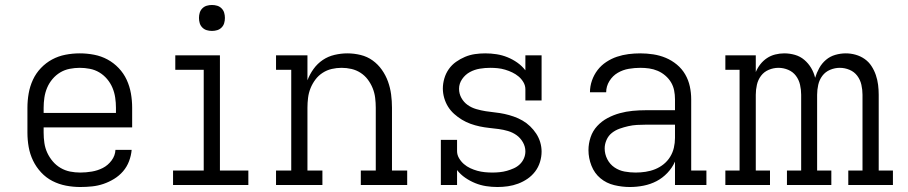

<svg xmlns="http://www.w3.org/2000/svg" viewBox="-20 -742 3640 770"><path d="M302 8Q273 8 244.5 2.5Q216 -3 190.5 -16Q165 -29 145 -50.5Q125 -72 112.5 -98Q100 -124 95 -152.5Q90 -181 90 -210V-310Q90 -339 95 -367.5Q100 -396 112 -422Q124 -448 144 -469Q164 -490 189 -503.5Q214 -517 242.5 -522.5Q271 -528 300 -528Q329 -528 357.5 -522.5Q386 -517 411 -503.5Q436 -490 456 -469Q476 -448 488 -422Q500 -396 505 -367.5Q510 -339 510 -310V-231H155V-210Q155 -189 158 -168.5Q161 -148 169.5 -129.5Q178 -111 191.5 -95Q205 -79 223 -68.5Q241 -58 261 -54Q281 -50 302 -50Q325 -50 348.5 -54Q372 -58 392.5 -68.5Q413 -79 427.5 -98.5Q442 -118 443 -141H508Q506 -118 497.5 -95.5Q489 -73 473.5 -55Q458 -37 437.5 -24.5Q417 -12 395 -4.5Q373 3 349.5 5.5Q326 8 302 8ZM155 -289H445V-310Q445 -330 442 -350.5Q439 -371 431 -390Q423 -409 409.5 -425Q396 -441 378.5 -451.5Q361 -462 340.5 -466Q320 -470 300 -470Q280 -470 259.5 -466Q239 -462 221.5 -451.5Q204 -441 190.5 -425Q177 -409 169 -390Q161 -371 158 -350.5Q155 -330 155 -310Z M674 0V-58H797V-462H683V-520H862V-58H976V0ZM830 -618Q819 -618 809 -621Q799 -624 791.5 -631.5Q784 -639 781 -649Q778 -659 778 -670Q778 -681 781 -691Q784 -701 791.5 -708.5Q799 -716 809 -719Q819 -722 830 -722Q841 -722 851 -719Q861 -716 868.5 -708.5Q876 -701 879 -691Q882 -681 882 -670Q882 -659 879 -649Q876 -639 868.5 -631.5Q861 -624 851 -621Q841 -618 830 -618Z M1087 0V-58H1148V-462H1087V-520H1213V-420Q1222 -444 1237.5 -465.5Q1253 -487 1274.5 -501.5Q1296 -516 1322 -522Q1348 -528 1373 -528Q1400 -528 1426.5 -521.5Q1453 -515 1474.5 -499.5Q1496 -484 1511.5 -462Q1527 -440 1536 -415Q1545 -390 1548.5 -363.5Q1552 -337 1552 -310V-58H1613V0H1427V-58H1487V-310Q1487 -330 1484.5 -350Q1482 -370 1474.5 -388.5Q1467 -407 1455 -423Q1443 -439 1426 -450Q1409 -461 1389.5 -465.5Q1370 -470 1350 -470Q1330 -470 1310.5 -465.5Q1291 -461 1274 -450Q1257 -439 1245 -423Q1233 -407 1225.5 -388.5Q1218 -370 1215.5 -350Q1213 -330 1213 -310V-58H1273V0Z M1975 8Q1952 8 1929.5 4.5Q1907 1 1886 -7.5Q1865 -16 1846 -29Q1827 -42 1813 -60V0H1748V-181H1813V-136Q1813 -121 1821 -107.5Q1829 -94 1840.5 -84Q1852 -74 1866 -67.5Q1880 -61 1894.5 -57Q1909 -53 1924.5 -51.5Q1940 -50 1955 -50Q1969 -50 1984 -51.5Q1999 -53 2013 -57Q2027 -61 2040.5 -67Q2054 -73 2064.5 -83Q2075 -93 2081 -106.5Q2087 -120 2087 -135Q2087 -154 2077 -171.5Q2067 -189 2051.5 -200Q2036 -211 2017.5 -216.5Q1999 -222 1980 -224.5Q1961 -227 1942 -229Q1923 -231 1904 -235Q1885 -239 1867 -245.5Q1849 -252 1832.5 -262Q1816 -272 1801.5 -285Q1787 -298 1777 -314Q1767 -330 1761.5 -349Q1756 -368 1756 -387Q1756 -407 1762 -427.5Q1768 -448 1780 -465Q1792 -482 1809 -494Q1826 -506 1845 -514Q1864 -522 1884.5 -525Q1905 -528 1926 -528Q1949 -528 1971.5 -524.5Q1994 -521 2015 -512.5Q2036 -504 2054.5 -491Q2073 -478 2087 -460V-520H2152V-339H2087V-384Q2087 -399 2079 -412.5Q2071 -426 2059.5 -435.5Q2048 -445 2034.5 -451.5Q2021 -458 2006 -462.5Q1991 -467 1976 -468.5Q1961 -470 1946 -470Q1925 -470 1904 -466.5Q1883 -463 1864.5 -453Q1846 -443 1833.5 -425Q1821 -407 1821 -386Q1821 -366 1830.5 -349Q1840 -332 1855.5 -321Q1871 -310 1890 -304.5Q1909 -299 1928 -296Q1947 -293 1966 -291Q1985 -289 2003.5 -285Q2022 -281 2040.5 -274.5Q2059 -268 2075.5 -258.5Q2092 -249 2106 -235.5Q2120 -222 2130.5 -206Q2141 -190 2146.5 -171.5Q2152 -153 2152 -134Q2152 -113 2145.5 -92Q2139 -71 2126 -54Q2113 -37 2095.5 -25Q2078 -13 2058 -5.5Q2038 2 2017 5Q1996 8 1975 8Z M2506 8Q2475 8 2443.5 0.5Q2412 -7 2388 -27Q2364 -47 2352 -77.5Q2340 -108 2340 -140Q2340 -166 2348.5 -191.5Q2357 -217 2375 -236.5Q2393 -256 2416.5 -268.5Q2440 -281 2465.5 -288Q2491 -295 2517.5 -297.5Q2544 -300 2570 -300H2687V-344Q2687 -362 2683.5 -379.5Q2680 -397 2671 -412Q2662 -427 2648 -439Q2634 -451 2617.5 -458Q2601 -465 2583.5 -467.5Q2566 -470 2548 -470Q2525 -470 2501.5 -466Q2478 -462 2457.5 -450Q2437 -438 2424 -417Q2411 -396 2411 -372H2346Q2346 -396 2354 -419Q2362 -442 2376.5 -461Q2391 -480 2411.5 -493.5Q2432 -507 2454.5 -514.5Q2477 -522 2500.5 -525Q2524 -528 2548 -528Q2574 -528 2600 -524Q2626 -520 2650 -510Q2674 -500 2694.5 -483Q2715 -466 2728 -443.5Q2741 -421 2746.5 -395.5Q2752 -370 2752 -344V-58H2813V0H2687V-94Q2676 -69 2656.5 -48.5Q2637 -28 2613 -15.5Q2589 -3 2561.5 2.5Q2534 8 2506 8ZM2529 -50Q2549 -50 2569 -53Q2589 -56 2607.5 -63.5Q2626 -71 2641.5 -83.5Q2657 -96 2667.5 -113Q2678 -130 2682.5 -149.5Q2687 -169 2687 -189V-242H2570Q2552 -242 2534.5 -241Q2517 -240 2499.5 -236Q2482 -232 2465 -226Q2448 -220 2434 -209Q2420 -198 2412.5 -181Q2405 -164 2405 -147Q2405 -124 2415.5 -103.5Q2426 -83 2444.5 -70.5Q2463 -58 2485 -54Q2507 -50 2529 -50Z M2889 0V-58H2946V-462H2889V-520H3011V-453Q3018 -470 3029.5 -484.5Q3041 -499 3056 -509Q3071 -519 3089 -523.5Q3107 -528 3125 -528Q3147 -528 3168 -522Q3189 -516 3205.5 -502Q3222 -488 3233 -469.5Q3244 -451 3249 -430Q3255 -450 3265.5 -469Q3276 -488 3292.5 -502Q3309 -516 3330 -522Q3351 -528 3372 -528Q3392 -528 3411.5 -522.5Q3431 -517 3447.5 -505.5Q3464 -494 3475 -477Q3486 -460 3492.5 -441Q3499 -422 3501.5 -402Q3504 -382 3504 -362V-58H3561V0H3382V-58H3439V-362Q3439 -382 3434.5 -402Q3430 -422 3418 -438Q3406 -454 3387 -462Q3368 -470 3348 -470Q3328 -470 3309 -462Q3290 -454 3278 -438Q3266 -422 3261.5 -402Q3257 -382 3257 -362V-58H3314V0H3136V-58H3193V-362Q3193 -382 3188.5 -402Q3184 -422 3172 -438Q3160 -454 3141 -462Q3122 -470 3102 -470Q3082 -470 3063 -462Q3044 -454 3032 -438Q3020 -422 3015.5 -402Q3011 -382 3011 -362V-58H3068V0Z"/></svg>

Font: Iosevka Etoile Light
Style: Regular
Weight: 300
Designer: Belleve Invis
Foundry: Belleve Invis
Version: Version 25.0.1; ttfautohint (v1.8.4)